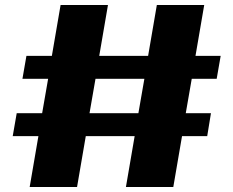

<svg xmlns="http://www.w3.org/2000/svg" viewBox="-20 -735 936 770"><path d="M413 -715 378 -511H574L609 -715H799L764 -511H865L849 -419H749L725 -281H826L811 -189H710L675 15H485L520 -189H324L289 15H99L134 -189H31L47 -281H149L173 -419H70L86 -511H188L223 -715ZM363 -419 339 -281H535L559 -419Z"/></svg>

Font: Pathway Extreme 8pt Thin 12pt ExtraBold
Style: Regular
Weight: 800
Version: Version 1.001;gftools[0.9.26]